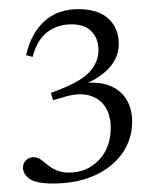

<svg xmlns="http://www.w3.org/2000/svg" viewBox="-20 -712 348 430"><path d="M98.5 -301Q61 -301 46.2 -311.5Q31.5 -322 31.5 -336.5Q31.5 -346.5 38.2 -353.2Q45 -360 56 -360Q63.5 -360 71 -354.8Q78.5 -349.5 87 -342.5Q95.5 -335.5 107 -330.5Q118.5 -325.5 134 -325.5Q174.5 -325.5 201.2 -353.2Q228 -381 228 -426Q228 -454 215.5 -473Q203 -492 179.2 -498.5Q155.5 -505 121 -494L99 -487.5L94 -504Q156 -526 178.2 -548.5Q200.5 -571 200.5 -599.5Q200.5 -625 185.5 -641.2Q170.5 -657.5 140 -657.5Q108.5 -657.5 85.8 -640Q63 -622.5 53 -584.5L38.5 -588.5Q49.5 -637 79.2 -664.2Q109 -691.5 155.5 -691.5Q200 -691.5 223 -670Q246 -648.5 246 -614Q246 -582.5 223.2 -558.5Q200.5 -534.5 159 -519V-524.5Q196.5 -530.5 222.5 -521.2Q248.5 -512 262.2 -490.8Q276 -469.5 276 -439.5Q276 -400 253.8 -368.5Q231.5 -337 191.8 -319Q152 -301 98.5 -301Z"/></svg>

Font: Newsreader 36pt Light
Style: Regular
Weight: 300
Designer: Hugues Gentile
Foundry: Production Type
Version: Version 1.003